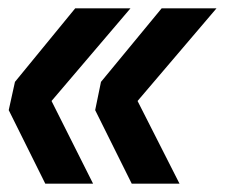

<svg xmlns="http://www.w3.org/2000/svg" viewBox="-20 -521 541 462"><path d="M297 -79 209 -256 223 -324 369 -501H501L311 -278L412 -79ZM89 -79 1 -256 16 -324 161 -501H294L104 -278L204 -79Z"/></svg>

Font: Radio Canada Big Medium
Style: Italic
Weight: 500
Italic angle: -12°
Designer: Étienne Aubert Bonn
Foundry: Coppers and Brasses
Version: Version 1.001